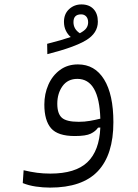

<svg xmlns="http://www.w3.org/2000/svg" viewBox="-20 -626 626 869"><path d="M206.5 223.1Q174.8 223.1 142.1 218.3Q109.4 213.4 83 202.6L86.9 144.5Q119.6 152.3 147.9 156Q176.3 159.7 208 159.7Q321.3 159.7 375.5 108.2Q429.7 56.6 434.1 -48.8L423.8 -48.3Q412.6 -31.7 390.6 -21Q368.7 -10.3 318.4 -10.3Q241.7 -10.3 211.2 -45.4Q180.7 -80.6 180.7 -152.8Q180.7 -201.2 199 -242.7Q217.3 -284.2 251.5 -309.3Q285.6 -334.5 333 -334.5Q409.2 -334.5 451.2 -266.4Q493.2 -198.2 493.2 -72.8Q493.2 74.2 422.9 148.7Q352.5 223.1 206.5 223.1ZM434.1 -88.9Q428.7 -269 330.1 -269Q286.6 -269 262.9 -236.1Q239.3 -203.1 239.3 -156.2Q239.3 -111.8 259.8 -93.3Q280.3 -74.7 336.4 -74.7Q362.8 -74.7 386.7 -78.9Q410.6 -83 434.1 -88.9ZM194.3 -380.9 193.4 -427.7Q261.2 -444.8 300.3 -458.5Q286.6 -469.7 278.1 -487.3Q269.5 -504.9 269.5 -527.3Q269.5 -563 292.7 -584.5Q315.9 -606 348.6 -606Q383.3 -606 403.1 -585.2Q422.9 -564.5 422.9 -527.8Q422.9 -476.1 369.4 -443.8Q315.9 -411.6 194.3 -380.9ZM341.3 -475.6Q363.3 -487.3 371.1 -499Q378.9 -510.7 378.9 -524.9Q378.9 -542 370.1 -551.5Q361.3 -561 347.2 -561Q312.5 -561 312.5 -525.9Q312.5 -494.1 341.3 -475.6Z"/></svg>

Font: Cascadia Code NF Light
Style: Regular
Weight: 300
Monospace: yes
Designer: Aaron Bell
Foundry: Saja Typeworks
Version: Version 2404.023; ttfautohint (v1.8.4)